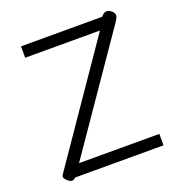

<svg xmlns="http://www.w3.org/2000/svg" viewBox="-131 -828 884 948"><g transform="rotate(-20 310.5 -354.0)"><path d="M88 10Q73 10 55 -12Q50 -19 50 -23Q50 -28 54 -34.5Q58 -41 64 -49L470 -640H77V-700H504L513 -710Q521 -718 533 -718Q545 -718 556 -709Q571 -697 571 -684Q571 -674 558 -654L149 -60H571V0H107L98 7Q94 10 88 10Z"/></g></svg>

Font: Niramit Light
Style: Regular
Weight: 300
Designer: Katatrad Aksorn Co.,Ltd.
Foundry: Cadson Demak Co.,Ltd.
Version: Version 1.000; ttfautohint (v1.6)